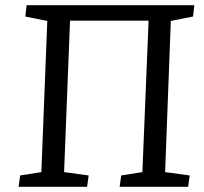

<svg xmlns="http://www.w3.org/2000/svg" viewBox="-20 -723 790 743"><path d="M52 0 58 -44 140 -57 163 -642 78 -659 83 -703H732L727 -659L641 -642L619 -57L714 -44L708 0H443L449 -44L531 -57L555 -643H251L228 -57L323 -44L317 0Z"/></svg>

Font: Literata 18pt
Style: Italic
Weight: 400
Italic angle: -2°
Designer: Latin by Veronika Burian and Jose Scaglione. Greek by Irene Vlachou. Cyrillic by Vera Evstafieva
Foundry: TypeTogether
Version: Version 3.103;gftools[0.9.29]